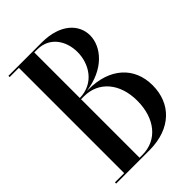

<svg xmlns="http://www.w3.org/2000/svg" viewBox="-207 -791 882 882"><g transform="rotate(-45 234.0 -350.0)"><path d="M453 -201C453 -318 370 -396 231 -396H219.8C345.8 -412.4 412 -492.8 412 -566.5C412 -636 353.5 -700 231 -700H15V-692H75V-8H15V0H235V0C371.6 -1.6 453 -81.7 453 -201ZM194 -692C276 -692 317 -624 317 -553C317 -476.8 269.5 -397.7 175 -396V-692ZM175 -8V-388H194C289.5 -388 353 -313 353 -201C353 -85 289.5 -8 194 -8Z"/></g></svg>

Font: Picaflor 48 pt
Style: Regular
Weight: 400
Designer: Ariel Martín Pérez
Foundry: Tunera Type Foundry
Version: Version 1.000;hotconv 1.0.109;makeotfexe 2.5.65596